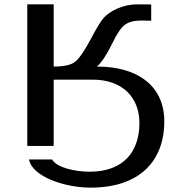

<svg xmlns="http://www.w3.org/2000/svg" viewBox="-20 -669 874 880"><path d="M424 -364C444 -380 468 -416 495 -471C516 -515 535 -543 553 -556C571 -569 597 -575 630 -575C634 -575 668 -574 673 -574V-648C672 -649 650 -649 608 -649C542 -649 484 -618 457 -589C443 -574 424 -543 400 -497C368 -437 343 -400 324 -386C306 -371 273 -364 226 -364V-649H105V0H226V-304H404C544 -304 619 -220 619 -105C619 25 547 118 391 118C321 118 239 98 219 62H113C127 140 276 191 395 191C618 191 733 71 733 -113C733 -269 619 -364 424 -364Z"/></svg>

Font: Gamestation Extended
Style: Regular
Weight: 400
Width: 7
Designer: Jonas Hecksher
Foundry: Jonas Hecksher, Playtypeª, e-types AS
Version: Version 1.003